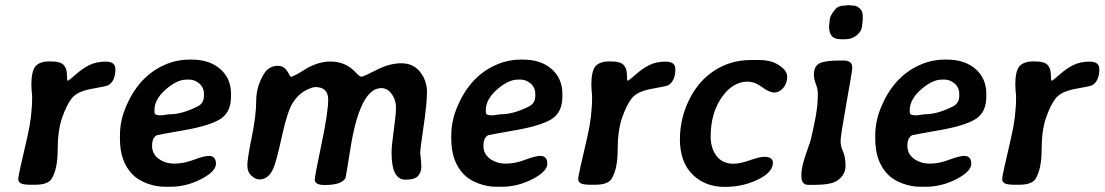

<svg xmlns="http://www.w3.org/2000/svg" viewBox="-20 -713 4263 741"><path d="M115.2 0H98.6Q70.8 0 60.5 -5.4Q50.3 -10.7 50.3 -22.7Q50.3 -34.7 85.4 -184.1Q104 -263.2 104 -337.9L103.5 -351.1L102.5 -357.4L101.1 -385.3Q101.1 -439 117.2 -457.5Q133.3 -476.1 173.3 -476.1Q213.4 -476.1 225.8 -462.2Q238.3 -448.2 238.3 -424.8Q238.3 -401.4 241.7 -401.4Q245.1 -401.4 271.7 -425Q298.3 -448.7 325 -461.9Q351.6 -475.1 388.4 -475.1Q425.3 -475.1 425.3 -446.3Q425.3 -401.9 399.4 -384.8Q392.6 -380.4 335.2 -370.4Q277.8 -360.4 257.1 -333.7Q236.3 -307.1 219.5 -257.8Q202.6 -208.5 202.6 -134.8Q202.6 -61 179.2 -22.9Q165 0 115.2 0Z M635.7 -272Q682.1 -272 742.7 -302.2Q767.1 -314.5 767.1 -343.3V-350.6Q767.1 -375 749.5 -390.4Q731.9 -405.8 710.4 -405.8H699.7Q663.1 -405.8 619.6 -367.7Q576.2 -329.6 576.2 -288.6V-279.8Q576.2 -268.6 592.8 -268.6L597.2 -267.6L600.1 -268.1H602.5L613.8 -269Q628.4 -272 635.7 -272ZM637.7 7.8H616.7Q582.5 7.8 547.4 -5.1Q512.2 -18.1 490.7 -40.5Q442.9 -90.3 442.9 -176.3V-186.5Q442.9 -187.5 442.9 -189Q442.9 -189.9 442.9 -191.4Q442.9 -247.1 466.8 -302.7Q515.6 -417.5 612.8 -461.4Q659.7 -482.9 710.4 -482.9H721.2Q788.1 -482.9 829.8 -446.8Q871.6 -410.6 871.6 -350.1V-340.3Q871.6 -279.3 830.1 -253.4Q788.6 -227.5 688 -210Q587.4 -192.4 585.9 -191.4Q566.9 -182.1 566.9 -150.4Q566.9 -118.7 592.5 -100.1Q618.2 -81.5 653.3 -81.5Q688.5 -81.5 728 -96.4Q767.6 -111.3 785.6 -111.3Q813.5 -111.3 813.5 -81.3Q813.5 -51.3 756.1 -21.7Q698.7 7.8 637.7 7.8Z M1194.8 -19.5Q1194.8 -33.2 1220.7 -156.5Q1246.6 -279.8 1246.6 -328.4Q1246.6 -377 1196.8 -377Q1184.1 -377 1157 -362.5Q1129.9 -348.1 1109.4 -315.4Q1088.9 -282.7 1067.9 -186.5Q1046.9 -90.3 1034.7 -62.5Q1016.1 -20.5 981 -20.5Q966.3 -20.5 950.4 -34.9Q934.6 -49.3 934.6 -74.7Q934.6 -100.1 951.7 -184.3Q968.8 -268.6 968.8 -323.7Q968.8 -378.9 998.5 -427.7Q1017.6 -459 1053.2 -459Q1072.8 -459 1085.4 -442.9L1091.8 -433.1Q1100.1 -416.5 1102.5 -416.5Q1107.4 -416.5 1125.5 -426.3L1139.2 -434.1Q1165 -450.2 1169.9 -452.6Q1214.4 -475.6 1254.9 -475.6Q1314.9 -475.6 1353.5 -432.6Q1367.7 -417 1375.2 -417Q1382.8 -417 1432.9 -442.9Q1482.9 -468.8 1529.1 -468.8Q1575.2 -468.8 1601.6 -435.1Q1627.9 -401.4 1627.9 -357.9Q1627.9 -314.5 1614.7 -225.3Q1601.6 -136.2 1601.6 -122.1L1603.5 -106.4Q1606 -87.4 1606 -68.1Q1606 -48.8 1593.5 -34.2Q1581.1 -19.5 1544.4 -19.5Q1491.2 -19.5 1491.2 -123.5Q1491.2 -150.9 1499.8 -211.4Q1508.3 -272 1508.3 -296.9Q1508.3 -321.8 1497.1 -341.8Q1479.5 -373 1451.7 -373Q1368.7 -373 1331.5 -134.3Q1314.9 -29.8 1313.5 -26.4Q1299.8 1 1233.4 1Q1194.8 1 1194.8 -19.5Z M1914.6 -272Q1960.9 -272 2021.5 -302.2Q2045.9 -314.5 2045.9 -343.3V-350.6Q2045.9 -375 2028.3 -390.4Q2010.7 -405.8 1989.3 -405.8H1978.5Q1941.9 -405.8 1898.4 -367.7Q1855 -329.6 1855 -288.6V-279.8Q1855 -268.6 1871.6 -268.6L1876 -267.6L1878.9 -268.1H1881.3L1892.6 -269Q1907.2 -272 1914.6 -272ZM1916.5 7.8H1895.5Q1861.3 7.8 1826.2 -5.1Q1791 -18.1 1769.5 -40.5Q1721.7 -90.3 1721.7 -176.3V-186.5Q1721.7 -187.5 1721.7 -189Q1721.7 -189.9 1721.7 -191.4Q1721.7 -247.1 1745.6 -302.7Q1794.4 -417.5 1891.6 -461.4Q1938.5 -482.9 1989.3 -482.9H2000Q2066.9 -482.9 2108.6 -446.8Q2150.4 -410.6 2150.4 -350.1V-340.3Q2150.4 -279.3 2108.9 -253.4Q2067.4 -227.5 1966.8 -210Q1866.2 -192.4 1864.7 -191.4Q1845.7 -182.1 1845.7 -150.4Q1845.7 -118.7 1871.3 -100.1Q1897 -81.5 1932.1 -81.5Q1967.3 -81.5 2006.8 -96.4Q2046.4 -111.3 2064.5 -111.3Q2092.3 -111.3 2092.3 -81.3Q2092.3 -51.3 2034.9 -21.7Q1977.5 7.8 1916.5 7.8Z M2276.4 0H2259.8Q2231.9 0 2221.7 -5.4Q2211.4 -10.7 2211.4 -22.7Q2211.4 -34.7 2246.6 -184.1Q2265.1 -263.2 2265.1 -337.9L2264.6 -351.1L2263.7 -357.4L2262.2 -385.3Q2262.2 -439 2278.3 -457.5Q2294.4 -476.1 2334.5 -476.1Q2374.5 -476.1 2387 -462.2Q2399.4 -448.2 2399.4 -424.8Q2399.4 -401.4 2402.8 -401.4Q2406.2 -401.4 2432.9 -425Q2459.5 -448.7 2486.1 -461.9Q2512.7 -475.1 2549.6 -475.1Q2586.4 -475.1 2586.4 -446.3Q2586.4 -401.9 2560.5 -384.8Q2553.7 -380.4 2496.3 -370.4Q2439 -360.4 2418.2 -333.7Q2397.5 -307.1 2380.6 -257.8Q2363.8 -208.5 2363.8 -134.8Q2363.8 -61 2340.3 -22.9Q2326.2 0 2276.4 0Z M2880.4 -481.4H2910.6Q2950.7 -481.4 2977.1 -466.8Q3018.1 -443.8 3018.1 -417.7Q3018.1 -391.6 3002.9 -373.8Q2987.8 -356 2968.5 -356Q2949.2 -356 2920.9 -377Q2892.6 -397.9 2865.2 -397.9Q2807.6 -397.9 2765.1 -336.7Q2722.7 -275.4 2722.7 -186.5Q2722.7 -140.6 2745.6 -110.8Q2768.6 -81.1 2811 -81.1Q2835.9 -81.1 2874 -94.5Q2912.1 -107.9 2929.2 -107.9Q2962.9 -107.9 2962.9 -85Q2962.9 -51.3 2914.6 -24.9Q2853 8.3 2776.9 8.3Q2700.7 8.3 2652.3 -40Q2604 -88.4 2604 -175.8Q2604.5 -239.7 2626 -296.4Q2670.9 -414.1 2772.9 -460Q2820.8 -481.4 2880.4 -481.4Z M3309.6 -651.9V-634.3L3307.6 -620.6Q3307.6 -594.7 3288.1 -578.1Q3268.6 -561.5 3242.2 -561.5H3226.6Q3200.7 -561.5 3190.2 -574Q3179.7 -586.4 3179.7 -610.8L3180.7 -622.1L3182.1 -633.3Q3182.1 -652.3 3204.1 -677.7Q3215.8 -691.4 3239.3 -691.4L3252 -692.9H3258.8Q3264.6 -691.4 3274.9 -691.4Q3285.2 -691.4 3297.4 -681.2Q3309.6 -670.9 3309.6 -651.9ZM3222.2 -479.5H3234.9Q3269 -479.5 3269 -453.6V-447.8Q3269 -439.9 3246.6 -314.2Q3224.1 -188.5 3224.1 -168.5Q3224.1 -148.4 3233.6 -128.2Q3243.2 -107.9 3243.2 -72.3Q3243.2 -36.6 3209 -14.6Q3185.5 0.5 3119.6 0.5H3100.1Q3072.8 0.5 3072.8 -32.7V-39.1Q3072.8 -68.4 3090.6 -119.1Q3108.4 -169.9 3108.4 -170.9Q3135.3 -282.7 3135.3 -325.7L3136.2 -337.4V-353.5Q3136.2 -369.6 3128.7 -388.9Q3121.1 -408.2 3121.1 -424.3Q3121.1 -457 3142.3 -468.3Q3163.6 -479.5 3222.2 -479.5Z M3550.8 -272Q3597.2 -272 3657.7 -302.2Q3682.1 -314.5 3682.1 -343.3V-350.6Q3682.1 -375 3664.6 -390.4Q3647 -405.8 3625.5 -405.8H3614.7Q3578.1 -405.8 3534.7 -367.7Q3491.2 -329.6 3491.2 -288.6V-279.8Q3491.2 -268.6 3507.8 -268.6L3512.2 -267.6L3515.1 -268.1H3517.6L3528.8 -269Q3543.5 -272 3550.8 -272ZM3552.7 7.8H3531.7Q3497.6 7.8 3462.4 -5.1Q3427.2 -18.1 3405.8 -40.5Q3357.9 -90.3 3357.9 -176.3V-186.5Q3357.9 -187.5 3357.9 -189Q3357.9 -189.9 3357.9 -191.4Q3357.9 -247.1 3381.8 -302.7Q3430.7 -417.5 3527.8 -461.4Q3574.7 -482.9 3625.5 -482.9H3636.2Q3703.1 -482.9 3744.9 -446.8Q3786.6 -410.6 3786.6 -350.1V-340.3Q3786.6 -279.3 3745.1 -253.4Q3703.6 -227.5 3603 -210Q3502.4 -192.4 3501 -191.4Q3481.9 -182.1 3481.9 -150.4Q3481.9 -118.7 3507.6 -100.1Q3533.2 -81.5 3568.4 -81.5Q3603.5 -81.5 3643.1 -96.4Q3682.6 -111.3 3700.7 -111.3Q3728.5 -111.3 3728.5 -81.3Q3728.5 -51.3 3671.1 -21.7Q3613.8 7.8 3552.7 7.8Z M3912.6 0H3896Q3868.2 0 3857.9 -5.4Q3847.7 -10.7 3847.7 -22.7Q3847.7 -34.7 3882.8 -184.1Q3901.4 -263.2 3901.4 -337.9L3900.9 -351.1L3899.9 -357.4L3898.4 -385.3Q3898.4 -439 3914.6 -457.5Q3930.7 -476.1 3970.7 -476.1Q4010.7 -476.1 4023.2 -462.2Q4035.6 -448.2 4035.6 -424.8Q4035.6 -401.4 4039.1 -401.4Q4042.5 -401.4 4069.1 -425Q4095.7 -448.7 4122.3 -461.9Q4148.9 -475.1 4185.8 -475.1Q4222.7 -475.1 4222.7 -446.3Q4222.7 -401.9 4196.8 -384.8Q4189.9 -380.4 4132.6 -370.4Q4075.2 -360.4 4054.4 -333.7Q4033.7 -307.1 4016.8 -257.8Q4000 -208.5 4000 -134.8Q4000 -61 3976.6 -22.9Q3962.4 0 3912.6 0Z"/></svg>

Font: Averia Libre
Style: Bold Italic
Weight: 700
Italic angle: -6.90001°
Version: Version 1.002